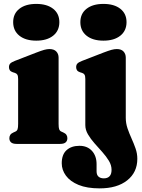

<svg xmlns="http://www.w3.org/2000/svg" viewBox="-20 -754 744 1006"><path d="M287 -452V-105Q287 -85 290 -76.8Q293 -68.5 300.5 -65L311.5 -60Q323 -55 328 -47.5Q333 -40 333 -30Q333 -16 324 -8Q315 0 295 0H67Q47 0 38 -8Q29 -16 29 -30Q29 -40 34 -47.5Q39 -55 50.5 -60L61.5 -65Q69 -68.5 72 -76.8Q75 -85 75 -105V-340Q75 -356 70.8 -362.8Q66.5 -369.5 58 -372L47 -375.5Q36.5 -379 31.8 -385.5Q27 -392 27 -402Q27 -414 33.5 -421Q40 -428 58 -435L169 -478Q196 -488.5 211.5 -492.8Q227 -497 239 -497Q263 -497 275 -484.2Q287 -471.5 287 -452ZM170 -541Q114 -541 81.5 -567Q49 -593 49 -638Q49 -682.5 81.5 -708Q114 -733.5 170 -733.5Q226 -733.5 258.5 -708Q291 -682.5 291 -638Q291 -593 258.5 -567Q226 -541 170 -541ZM639 -137Q639 -108 648.2 -81.2Q657.5 -54.5 669.2 -28.5Q681 -2.5 690.2 23.8Q699.5 50 699.5 78Q699.5 149 646.5 191Q593.5 233 502 233Q435.5 233 391.5 214.8Q347.5 196.5 325.5 166.5Q303.5 136.5 303.5 101.5Q303.5 55.5 328.8 32.8Q354 10 396.5 10Q437.5 10 461.8 36.5Q486 63 486 106V143.5Q486 162.5 496.2 171.5Q506.5 180.5 524 180.5Q543.5 180.5 554 169.5Q564.5 158.5 564.5 136Q564.5 111.5 550.5 88.5Q536.5 65.5 516 42.5Q495.5 19.5 475.2 -3.2Q455 -26 441 -49.8Q427 -73.5 427 -98.5V-340Q427 -356 422.8 -362.8Q418.5 -369.5 410 -372L399 -375.5Q388.5 -379 383.8 -385.5Q379 -392 379 -402Q379 -414 385.5 -421Q392 -428 410 -435L521 -478Q548.5 -488.5 564 -492.8Q579.5 -497 592 -497Q615.5 -497 627.2 -484.2Q639 -471.5 639 -452ZM522 -541Q466 -541 433.5 -567Q401 -593 401 -638Q401 -682.5 433.5 -708Q466 -733.5 522 -733.5Q578 -733.5 610.5 -708Q643 -682.5 643 -638Q643 -593 610.5 -567Q578 -541 522 -541Z"/></svg>

Font: Fraunces
Style: Regular
Weight: 900
Version: Version 1.000;[b76b70a41]